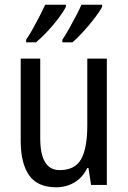

<svg xmlns="http://www.w3.org/2000/svg" viewBox="-20 -786 545 816"><path d="M434 -537V0H367L356 -72H351Q331 -31 296 -10.5Q261 10 219 10Q139 10 103.5 -41.5Q68 -93 68 -186V-537H151V-199Q151 -63 233 -63Q299 -63 325 -110Q351 -157 351 -253V-537ZM414 -757Q403 -736 381 -707.5Q359 -679 333.5 -651Q308 -623 288 -606H245V-617Q259 -638 275 -666.5Q291 -695 305 -722Q319 -749 326 -766H414ZM260 -757Q249 -735 228 -707.5Q207 -680 182 -653Q157 -626 133 -606H91V-617Q106 -639 121.5 -667Q137 -695 150.5 -721.5Q164 -748 172 -766H260Z"/></svg>

Font: Noto Sans Gurmukhi Condensed
Style: Regular
Weight: 400
Width: 3
Designer: Jelle Bosma - Monotype Design Team
Foundry: Monotype Imaging Inc.
Version: Version 2.004; ttfautohint (v1.8.4.7-5d5b)